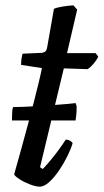

<svg xmlns="http://www.w3.org/2000/svg" viewBox="-20 -699 388 719"><path d="M25 -248Q25 -273 26 -283.5Q27 -294 29 -298Q44 -298 70 -299Q96 -300 126.5 -302Q157 -304 186 -306Q215 -308 236 -310Q257 -312 263 -313L267 -301Q267 -280 265.5 -267Q264 -254 263 -248ZM129 0Q114 0 92 -8.5Q70 -17 53 -28Q36 -39 33 -46Q47 -96 60.5 -144.5Q74 -193 86 -238Q98 -283 108 -322Q118 -361 125.5 -392Q133 -423 137 -444L59 -456Q59 -469 61 -481.5Q63 -494 65 -498L134 -501Q145 -502 150 -506.5Q155 -511 157 -524L182 -666Q193 -671 214.5 -674.5Q236 -678 255 -679L269 -663L231 -500H338L348 -487Q342 -474 330.5 -460.5Q319 -447 308 -440L219 -443L130 -73L140 -66Q150 -76 166.5 -95.5Q183 -115 199.5 -137.5Q216 -160 226 -176Q236 -176 243 -171.5Q250 -167 252 -163Q246 -142 232.5 -114.5Q219 -87 201 -60.5Q183 -34 164 -17Q145 0 129 0Z"/></svg>

Font: Texturina 12pt Medium
Style: Italic
Weight: 500
Italic angle: -11°
Designer: Guillermo Torres Carreño
Foundry: Omnibus-Type
Version: Version 1.002